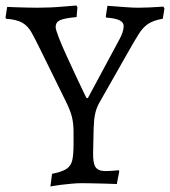

<svg xmlns="http://www.w3.org/2000/svg" viewBox="-39 -665 617 697"><path d="M144 12 150 -34Q186 -41 202.5 -52Q219 -63 223.5 -84Q228 -105 228 -142V-186Q228 -215 222.5 -239Q217 -263 199 -299L109 -482Q89 -523 75.5 -547Q62 -571 42 -582.5Q22 -594 -17 -597L-19 -601L-13 -640Q-13 -640 -2.5 -639.5Q8 -639 24.5 -638.5Q41 -638 60.5 -637.5Q80 -637 97 -637Q118 -637 142.5 -638Q167 -639 189 -641Q211 -643 225 -644Q239 -645 239 -645L242 -638L239 -603Q194 -599 178.5 -591.5Q163 -584 163 -567Q163 -558 174 -529.5Q185 -501 202 -464Q219 -427 235.5 -391.5Q252 -356 263.5 -332.5Q275 -309 275 -309H280L394 -521Q410 -550 410 -571Q410 -584 394.5 -591.5Q379 -599 347 -601L345 -605L351 -644Q351 -644 371 -642.5Q391 -641 417.5 -639Q444 -637 462 -637Q482 -637 503 -638Q524 -639 539 -640Q554 -641 554 -641L558 -634L552 -597Q518 -591 499 -578.5Q480 -566 464 -540.5Q448 -515 421 -467L321 -291Q311 -273 306.5 -252.5Q302 -232 301 -199.5Q300 -167 299 -112Q298 -74 307.5 -59Q317 -44 343 -44Q358 -44 375 -45.5Q392 -47 392 -47L394 -43L385 3Q385 3 371.5 2.5Q358 2 338 1.5Q318 1 296.5 0.5Q275 0 258 0Q239 0 219 2Q199 4 182 6Q165 8 154.5 10Q144 12 144 12Z"/></svg>

Font: Alegreya
Style: Regular
Weight: 400
Designer: Juan Pablo del Peral
Foundry: Huerta Tipografica
Version: Version 2.009